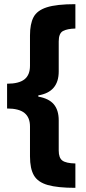

<svg xmlns="http://www.w3.org/2000/svg" viewBox="-20 -739 413 922"><path d="M342 163Q257 163 209.5 149.5Q162 136 143 103.5Q124 71 124 12V-132Q124 -175 97.5 -196.5Q71 -218 14 -218V-337Q71 -337 97.5 -358Q124 -379 124 -423V-569Q124 -624 141 -656.5Q158 -689 205 -704Q252 -719 342 -719V-602Q303 -601 282.5 -590Q262 -579 262 -540V-396Q262 -297 164 -281V-275Q215 -266 238.5 -238Q262 -210 262 -161V-16Q262 19 279.5 32Q297 45 342 46Z"/></svg>

Font: Noto Sans Gujarati UI Condensed ExtraBold
Style: Regular
Weight: 800
Width: 3
Designer: Jelle Bosma - Monotype Design Team, Universal Thirst
Foundry: Monotype Imaging Inc.
Version: Version 2.106; ttfautohint (v1.8.4.7-5d5b)